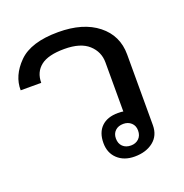

<svg xmlns="http://www.w3.org/2000/svg" viewBox="-107 -657 732 763"><g transform="rotate(-20 258.5 -275.5)"><path d="M446.3 -382.8V-84Q446.3 -40 415.5 -15.6Q384.8 8.8 336.4 8.8Q292 8.8 264.6 -16.6Q237.3 -42 237.3 -84Q237.3 -128.4 262.2 -152.6Q287.1 -176.8 332.5 -176.8Q338.4 -176.8 345.2 -176.3Q352.1 -175.8 354.5 -174.8V-382.8Q354.5 -427.7 320.8 -458.3Q287.1 -488.8 218.8 -488.8Q150.4 -488.8 118.7 -463.9Q86.9 -439 86.9 -393.6H0Q-1 -455.6 51 -507.8Q103 -560.1 218.8 -560.1Q323.7 -560.1 385 -511.5Q446.3 -462.9 446.3 -382.8ZM290 -84Q290 -62.5 303 -50Q315.9 -37.6 337.4 -37.6Q357.4 -37.6 370.6 -50Q383.8 -62.5 383.8 -84Q383.8 -104.5 370.6 -116.7Q357.4 -128.9 337.4 -128.9Q315.9 -128.9 303 -116.7Q290 -104.5 290 -84Z"/></g></svg>

Font: Roboto Web
Style: Regular
Weight: 400
Designer: Google
Version: Version 1.200310; 2013